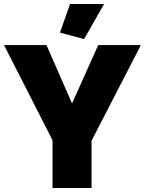

<svg xmlns="http://www.w3.org/2000/svg" viewBox="-26 -934 720 954"><path d="M205 -710 332 -420 462 -710H674L429 -235V0H235V-237L-6 -710ZM392 -740 272 -772 322 -914H491Z"/></svg>

Font: Raleway Black
Style: Regular
Weight: 900
Designer: Matt McInerney, Pablo Impallari, Rodrigo Fuenzalida
Foundry: Matt McInerney, Pablo Impallari, Rodrigo Fuenzalida
Version: Version 4.026